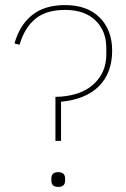

<svg xmlns="http://www.w3.org/2000/svg" viewBox="-20 -730 496 755"><path d="M198 -176V-349Q294 -351 346 -397Q398 -443 398 -516V-542Q398 -608 355.5 -649.5Q313 -691 236 -691Q161 -691 118.5 -655.5Q76 -620 57 -554L37 -559Q57 -631 106 -670.5Q155 -710 236 -710Q323 -710 372 -661Q421 -612 421 -531Q421 -443 369 -391Q317 -339 220 -330V-176ZM209 5Q182 5 182 -20V-28Q182 -53 209 -53Q236 -53 236 -28V-20Q236 5 209 5Z"/></svg>

Font: IBM Plex Sans Devanagari Thin
Style: Regular
Weight: 100
Designer: Mike Abbink, Paul van der Laan, Pieter van Rosmalen, Erin McLaughlin
Foundry: Bold Monday
Version: Version 1.1